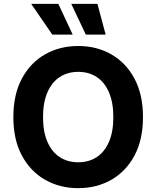

<svg xmlns="http://www.w3.org/2000/svg" viewBox="-20 -979 822 1009"><path d="M391 9.8Q294.4 9.8 217.1 -34.2Q139.8 -78.1 95 -161.6Q50.2 -245 50.2 -363.3Q50.2 -482.3 95 -566Q139.8 -649.7 217.1 -693.5Q294.4 -737.3 391 -737.3Q487.8 -737.3 564.7 -693.5Q641.7 -649.7 686.6 -566Q731.4 -482.3 731.4 -363.3Q731.4 -244.7 686.6 -161.3Q641.7 -77.8 564.7 -34Q487.8 9.8 391 9.8ZM391 -126.2Q447 -126.2 488.4 -153.5Q529.9 -180.8 552.7 -233.7Q575.6 -286.6 575.6 -363.3Q575.6 -440.4 552.7 -493.6Q529.9 -546.8 488.4 -574.1Q447 -601.4 391 -601.4Q335.4 -601.4 293.8 -574.1Q252.2 -546.8 229.2 -493.6Q206.1 -440.4 206.1 -363.3Q206.1 -286.6 229.2 -233.7Q252.2 -180.8 293.8 -153.5Q335.4 -126.2 391 -126.2ZM254.7 -797.3 143.9 -958.8H286.5L361.9 -797.3ZM430.9 -797.3 354.5 -958.8H492L535.2 -797.3Z"/></svg>

Font: GitLab Sans
Style: Regular
Weight: 400
Designer: Rasmus Andersson
Foundry: Modifications by GitLab B.V., manufactured by rsms
Version: Version 4.000;git-c8fb6b7